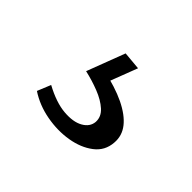

<svg xmlns="http://www.w3.org/2000/svg" viewBox="-66 -132 443 443"><g transform="rotate(45 156.0 89.5)"><path d="M51 178 64.5 145Q101.5 165 131 167.5Q160.5 170 178.2 160Q196 150 197.5 132.5Q198.5 115 184 102Q169.5 89 146.5 80Q123.5 71 99 65.5L134.5 -28L179 -24L145.5 63.5L127.5 35Q172.5 44.5 203 59.2Q233.5 74 248.5 93Q263.5 112 261.5 136Q259.5 164.5 237.2 181.5Q215 198.5 182.2 204Q149.5 209.5 114.2 203Q79 196.5 51 178Z"/></g></svg>

Font: Karla ExtraLight
Style: Regular
Weight: 400
Version: Version 2.001